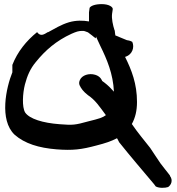

<svg xmlns="http://www.w3.org/2000/svg" viewBox="-20 -794 859 932"><path d="M40 -443C10 -369 -25 -212 51 -140C100 -97 168 -76 255 -69C333 -63 375 -68 449 -88C492 -99 519 -108 548 -123C551 -119 555 -110 558 -104C609 -40 679 42 727 99L736 111C752 120 781 119 796 114C811 104 821 81 805 60V58L795 45C789 37 777 23 759 -1C742 -25 727 -50 709 -76C680 -113 647 -152 620 -192C637 -223 645 -257 645 -299C645 -387 619 -454 587 -518C587 -518 588 -518 591 -519C622 -530 634 -564 622 -591C617 -594 610 -597 596 -599L562 -613C554 -617 545 -620 540 -622C539 -631 537 -639 537 -646L536 -647C528 -672 521 -703 524 -727L527 -747C531 -759 510 -774 474 -774C442 -774 421 -766 415 -756L412 -734V-690C383 -695 350 -696 315 -686C275 -674 244 -654 214 -638H212C194 -627 177 -615 160 -638C108 -596 65 -543 40 -479ZM101 -384C112 -426 127 -461 154 -493C200 -550 253 -596 327 -630C350 -640 361 -644 379 -644C391 -644 390 -643 407 -637L428 -621C434 -615 441 -611 445 -608C445 -610 446 -616 446 -617L448 -612L467 -571C499 -506 529 -436 533 -349C519 -365 505 -379 487 -393L476 -401C475 -403 469 -423 442 -431C412 -440 378 -429 368 -406C364 -398 363 -389 366 -381C374 -364 384 -350 407 -332C443 -308 463 -277 494 -235C478 -223 462 -218 409 -205C344 -187 334 -186 270 -191C188 -197 123 -217 102 -248C86 -275 90 -341 101 -384Z"/></svg>

Font: Stray Cat
Style: BlkExt
Weight: 900
Version: Version 1.0